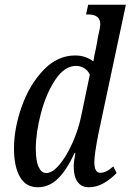

<svg xmlns="http://www.w3.org/2000/svg" viewBox="-20 -780 551 810"><path d="M39 -153Q39 -238 71.5 -330Q104 -422 163 -484Q222 -546 297 -546Q341 -546 374 -521Q377 -544 385 -577L394 -627Q403 -665 403 -678Q403 -719 352 -719H343L352 -760H511L395 -215Q378 -128 378 -96Q378 -51 403 -51Q428 -51 458 -78L472 -50Q448 -25 418 -7.5Q388 10 354 10Q324 10 307.5 -12.5Q291 -35 291 -77Q291 -98 298 -134H294Q262 -63 224.5 -26.5Q187 10 139 10Q89 10 64 -34Q39 -78 39 -153ZM322 -288 359 -465Q351 -483 335 -492.5Q319 -502 301 -502Q252 -502 213 -443Q174 -384 152.5 -301.5Q131 -219 131 -153Q131 -101 143 -75.5Q155 -50 175 -50Q201 -50 230.5 -85Q260 -120 285 -175.5Q310 -231 322 -288Z"/></svg>

Font: Noto Serif Cond
Style: Italic
Weight: 400
Width: 3
Italic angle: -12°
Designer: Monotype Design Team
Foundry: Monotype Imaging Inc.
Version: Version 1.001